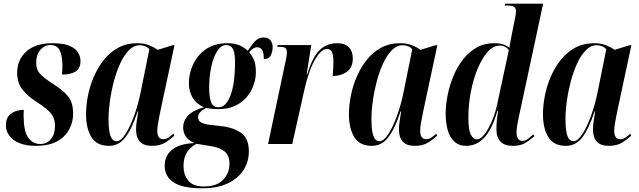

<svg xmlns="http://www.w3.org/2000/svg" viewBox="-20 -780 3461 1040"><path d="M174 10Q98 10 55 -21.5Q12 -53 12 -102Q12 -144 39.5 -164.5Q67 -185 109 -185Q108 -175 108 -165.5Q108 -156 108 -147Q109 -67 133.5 -33.5Q158 0 198 0Q234 0 256 -27Q278 -54 278 -98Q278 -138 257 -164.5Q236 -191 184 -224Q133 -256 103 -293Q73 -330 73 -386Q73 -457 123 -501.5Q173 -546 264 -546Q323 -546 356 -532Q389 -518 402.5 -496Q416 -474 416 -449Q416 -409 389 -392.5Q362 -376 316 -376Q317 -390 317.5 -403Q318 -416 318 -427Q317 -482 302.5 -509Q288 -536 252 -536Q221 -536 198.5 -510Q176 -484 176 -439Q176 -403 196.5 -380.5Q217 -358 265 -327Q321 -292 348.5 -258.5Q376 -225 376 -166Q376 -91 325.5 -40.5Q275 10 174 10Z M570 10Q504 10 475 -37.5Q446 -85 446 -161Q446 -207 456 -259.5Q466 -312 487.5 -362.5Q509 -413 541.5 -454.5Q574 -496 619.5 -521Q665 -546 724 -546Q760 -546 788.5 -534.5Q817 -523 834 -510L915 -535H925L851 -189Q849 -176 844 -154Q839 -132 835.5 -109.5Q832 -87 832 -71Q832 -26 865 -26Q879 -26 892 -34.5Q905 -43 919 -56L924 -45Q906 -28 877 -9Q848 10 802 10Q717 10 717 -79Q717 -103 721 -126Q725 -149 729 -177H726Q693 -79 658 -34.5Q623 10 570 10ZM612 -15Q634 -15 659 -53Q684 -91 706.5 -153Q729 -215 743 -286L789 -513Q778 -526 764 -530.5Q750 -535 736 -535Q705 -535 678.5 -508Q652 -481 631.5 -437Q611 -393 597 -340Q583 -287 575.5 -233.5Q568 -180 568 -136Q568 -72 578.5 -43.5Q589 -15 612 -15Z M1076 240Q968 240 920 207.5Q872 175 872 118Q872 63 912.5 30.5Q953 -2 1034 -5Q1001 -19 986.5 -40.5Q972 -62 972 -90Q972 -124 996.5 -152Q1021 -180 1084 -199Q1041 -219 1022 -253Q1003 -287 1003 -330Q1003 -381 1026 -431Q1049 -481 1095.5 -513.5Q1142 -546 1212 -546Q1245 -546 1271 -537Q1297 -528 1322 -505Q1337 -528 1357.5 -552.5Q1378 -577 1407 -577Q1433 -577 1445 -561.5Q1457 -546 1457 -525Q1457 -502 1447 -481Q1437 -460 1409 -460Q1409 -496 1399.5 -510Q1390 -524 1372 -524Q1352 -524 1330 -498Q1340 -486 1353 -461.5Q1366 -437 1366 -389Q1366 -355 1354 -320Q1342 -285 1317.5 -255.5Q1293 -226 1255 -207.5Q1217 -189 1164 -189Q1139 -189 1121 -191.5Q1103 -194 1095 -195Q1072 -182 1062.5 -170.5Q1053 -159 1053 -145Q1053 -126 1068.5 -117Q1084 -108 1115 -104L1185 -96Q1249 -88 1288.5 -58Q1328 -28 1328 40Q1328 97 1298.5 142Q1269 187 1213 213.5Q1157 240 1076 240ZM1164 -199Q1204 -199 1228.5 -263Q1253 -327 1253 -445Q1253 -492 1242 -514Q1231 -536 1206 -536Q1177 -536 1156 -502.5Q1135 -469 1124 -416.5Q1113 -364 1113 -305Q1113 -256 1123 -227.5Q1133 -199 1164 -199ZM1085 230Q1155 230 1189 193.5Q1223 157 1223 107Q1223 62 1196.5 40.5Q1170 19 1125 12L1045 -1Q1013 14 993.5 44Q974 74 974 120Q974 165 999 197.5Q1024 230 1085 230Z M1526 -444Q1529 -459 1531.5 -472Q1534 -485 1534 -498Q1534 -512 1526.5 -519Q1519 -526 1497 -526H1482L1484 -536H1666L1641 -377H1644Q1673 -472 1711.5 -509Q1750 -546 1806 -546Q1848 -546 1869.5 -524Q1891 -502 1891 -464Q1891 -413 1858 -390.5Q1825 -368 1782 -368Q1784 -392 1785 -410.5Q1786 -429 1786 -444Q1786 -488 1776 -501.5Q1766 -515 1751 -515Q1721 -515 1687 -458Q1653 -401 1629 -295L1563 0H1432Z M1994 10Q1928 10 1899 -37.5Q1870 -85 1870 -161Q1870 -207 1880 -259.5Q1890 -312 1911.5 -362.5Q1933 -413 1965.5 -454.5Q1998 -496 2043.5 -521Q2089 -546 2148 -546Q2184 -546 2212.5 -534.5Q2241 -523 2258 -510L2339 -535H2349L2275 -189Q2273 -176 2268 -154Q2263 -132 2259.5 -109.5Q2256 -87 2256 -71Q2256 -26 2289 -26Q2303 -26 2316 -34.5Q2329 -43 2343 -56L2348 -45Q2330 -28 2301 -9Q2272 10 2226 10Q2141 10 2141 -79Q2141 -103 2145 -126Q2149 -149 2153 -177H2150Q2117 -79 2082 -34.5Q2047 10 1994 10ZM2036 -15Q2058 -15 2083 -53Q2108 -91 2130.5 -153Q2153 -215 2167 -286L2213 -513Q2202 -526 2188 -530.5Q2174 -535 2160 -535Q2129 -535 2102.5 -508Q2076 -481 2055.5 -437Q2035 -393 2021 -340Q2007 -287 1999.5 -233.5Q1992 -180 1992 -136Q1992 -72 2002.5 -43.5Q2013 -15 2036 -15Z M2507 10Q2465 10 2440 -14Q2415 -38 2404.5 -77.5Q2394 -117 2394 -163Q2394 -211 2404.5 -264Q2415 -317 2435.5 -367Q2456 -417 2487.5 -457.5Q2519 -498 2561 -522Q2603 -546 2655 -546Q2686 -546 2704.5 -540Q2723 -534 2739 -521Q2741 -537 2745 -557Q2749 -577 2751 -587L2769 -677Q2775 -703 2775 -721Q2775 -734 2766 -742Q2757 -750 2728 -750H2714L2716 -760H2922L2801 -196Q2797 -178 2791.5 -153Q2786 -128 2782 -104Q2778 -80 2778 -65Q2778 -17 2810 -17Q2826 -17 2841.5 -29Q2857 -41 2869 -52L2875 -43Q2847 -18 2822.5 -4Q2798 10 2755 10Q2714 10 2691.5 -12.5Q2669 -35 2669 -80Q2669 -110 2671.5 -132Q2674 -154 2678 -179H2674Q2653 -105 2625.5 -63.5Q2598 -22 2568 -6Q2538 10 2507 10ZM2562 -25Q2579 -25 2595.5 -42.5Q2612 -60 2627 -87.5Q2642 -115 2653.5 -146.5Q2665 -178 2671 -206L2736 -508Q2719 -533 2687 -533Q2651 -533 2620.5 -498Q2590 -463 2566.5 -406Q2543 -349 2530 -280.5Q2517 -212 2517 -144Q2517 -75 2530.5 -50Q2544 -25 2562 -25Z M3045 10Q2979 10 2950 -37.5Q2921 -85 2921 -161Q2921 -207 2931 -259.5Q2941 -312 2962.5 -362.5Q2984 -413 3016.5 -454.5Q3049 -496 3094.5 -521Q3140 -546 3199 -546Q3235 -546 3263.5 -534.5Q3292 -523 3309 -510L3390 -535H3400L3326 -189Q3324 -176 3319 -154Q3314 -132 3310.5 -109.5Q3307 -87 3307 -71Q3307 -26 3340 -26Q3354 -26 3367 -34.5Q3380 -43 3394 -56L3399 -45Q3381 -28 3352 -9Q3323 10 3277 10Q3192 10 3192 -79Q3192 -103 3196 -126Q3200 -149 3204 -177H3201Q3168 -79 3133 -34.5Q3098 10 3045 10ZM3087 -15Q3109 -15 3134 -53Q3159 -91 3181.5 -153Q3204 -215 3218 -286L3264 -513Q3253 -526 3239 -530.5Q3225 -535 3211 -535Q3180 -535 3153.5 -508Q3127 -481 3106.5 -437Q3086 -393 3072 -340Q3058 -287 3050.5 -233.5Q3043 -180 3043 -136Q3043 -72 3053.5 -43.5Q3064 -15 3087 -15Z"/></svg>

Font: Noto Serif Display ExtraCondensed
Style: Bold Italic
Weight: 700
Width: 2
Italic angle: -12°
Designer: Monotype Design Team
Foundry: Monotype Imaging Inc.
Version: Version 2.009